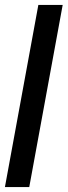

<svg xmlns="http://www.w3.org/2000/svg" viewBox="-27 -692 275 781"><path d="M-7 69 129 -672H228L92 69Z"/></svg>

Font: Bricolage Grotesque 96pt Condensed Medium
Style: Regular
Weight: 500
Width: 3
Designer: Mathieu Triay
Foundry: Atelier Triay
Version: Version 1.001; ttfautohint (v1.8.4.7-5d5b);gftools[0.9.33.de